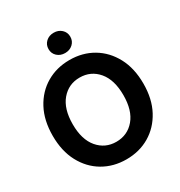

<svg xmlns="http://www.w3.org/2000/svg" viewBox="-217 -1096 1181 1258"><g transform="rotate(-30 374.0 -467.0)"><path d="M373.5 11.7Q275.9 11.7 198.2 -33.9Q120.6 -79.6 75.7 -163.8Q30.8 -248 30.8 -363.3Q30.8 -479.5 75.7 -563.7Q120.6 -647.9 198.2 -693.6Q275.9 -739.3 373.5 -739.3Q471.7 -739.3 549.1 -693.6Q626.5 -647.9 671.6 -563.7Q716.8 -479.5 716.8 -363.3Q716.8 -247.6 671.6 -163.6Q626.5 -79.6 549.1 -33.9Q471.7 11.7 373.5 11.7ZM373.5 -121.1Q458 -121.1 511.7 -184.3Q565.4 -247.6 565.4 -363.3Q565.4 -479.5 511.7 -543Q458 -606.4 373.5 -606.4Q289.6 -606.4 235.8 -543Q182.1 -479.5 182.1 -363.3Q182.1 -247.6 235.8 -184.3Q289.6 -121.1 373.5 -121.1ZM373.5 -792.5Q337.9 -792.5 314.5 -814.2Q291 -835.9 291 -869.1Q291 -902.3 314.5 -924.1Q337.9 -945.8 373.5 -945.8Q408.7 -945.8 432.1 -924.1Q455.6 -902.3 455.6 -869.1Q455.6 -835.9 432.1 -814.2Q408.7 -792.5 373.5 -792.5Z"/></g></svg>

Font: Inter Display
Style: Bold
Weight: 700
Designer: Rasmus Andersson
Foundry: rsms
Version: Version 4.001;git-9221beed3